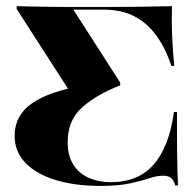

<svg xmlns="http://www.w3.org/2000/svg" viewBox="-20 -591 634 622"><path d="M305.6 11.3Q221.8 11.3 159.3 -8.1Q96.8 -27.4 62.1 -63.7Q27.4 -100 27.4 -150.8Q27.4 -216.9 82.7 -255.6Q137.9 -294.4 245.2 -312.9L208.9 -290.3L33.9 -562.1V-571Q60.5 -570.2 86.7 -569.8Q112.9 -569.4 137.9 -569Q162.9 -568.5 187.5 -568.5Q212.1 -568.5 234.7 -568.5H318.5Q396.8 -568.5 448 -569.4Q499.2 -570.2 537.1 -571Q535.5 -526.6 537.5 -477.4Q539.5 -428.2 544.4 -377.4H535.5Q515.3 -436.3 485.9 -476.6Q456.5 -516.9 414.9 -538.3Q373.4 -559.7 316.9 -559.7H217.7L369.4 -323.4V-314.5Q291.1 -283.9 245.2 -242.3Q199.2 -200.8 199.2 -130.6Q199.2 -87.1 217.3 -58.1Q235.5 -29 267.7 -14.9Q300 -0.8 338.7 -0.8Q428.2 -0.8 478.2 -58.5Q528.2 -116.1 543.5 -228.2H553.2Q553.2 -154.8 553.6 -110.9Q554 -66.9 554.8 -39.5Q555.6 -12.1 556.5 9.7H547.6Q542.7 -8.1 533.5 -14.9Q524.2 -21.8 508.1 -21.8Q488.7 -21.8 464.5 -13.7Q440.3 -5.6 402.8 2.8Q365.3 11.3 305.6 11.3Z"/></svg>

Font: Playfair 144pt SemiExpanded Black
Style: Regular
Weight: 900
Width: 6
Designer: Claus Eggers Sørensen
Foundry: Claus Eggers Sørensen
Version: Version 2.203